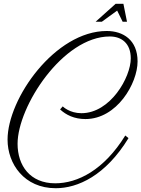

<svg xmlns="http://www.w3.org/2000/svg" viewBox="-20 -899 748 1016"><path d="M312 -336 298 -320C329 -291 373 -269 432 -269C599 -269 708 -458 708 -574C708 -688 631 -735 545 -735C272 -735 20 -378 20 -160C20 -32 108 97 275 97C391 97 538 31 660 -168L643 -182C530 1 391 71 272 71C139 71 73 -23 73 -138C73 -336 313 -706 561 -706C623 -706 672 -670 672 -590C672 -490 564 -300 411 -300C349 -300 314 -334 312 -336ZM652 -784 633 -879H592L486 -784H519L600 -843L629 -784Z"/></svg>

Font: Parisienne
Style: Regular
Weight: 400
Designer: Astigmatic (AOETI)
Foundry: Astigmatic (AOETI)
Version: Version 1.000